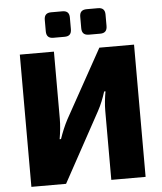

<svg xmlns="http://www.w3.org/2000/svg" viewBox="-59 -947 843 998"><g transform="rotate(-5 362.0 -447.5)"><path d="M304 -895H245C221 -895 209 -883 209 -859V-799C209 -774 221 -762 245 -762H304C329 -762 340 -774 340 -799V-859C340 -883 329 -895 304 -895ZM490 -895H431C406 -895 394 -883 394 -859V-799C394 -774 406 -762 431 -762H490C514 -762 526 -774 526 -799V-859C526 -883 514 -895 490 -895ZM660 -690H479L281 -333C265 -303 251 -269 239 -234H232C238 -270 242 -307 242 -339V-690H64V0H245L443 -362C460 -393 473 -426 484 -461H491C485 -427 481 -394 481 -360V0H660Z"/></g></svg>

Font: Exo 2 Extra Bold
Style: Regular
Weight: 800
Designer: Natanael Gama
Version: Version 1.001;PS 001.001;hotconv 1.0.88;makeotf.lib2.5.64775